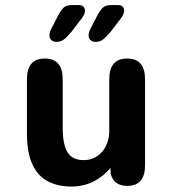

<svg xmlns="http://www.w3.org/2000/svg" viewBox="-20 -706 659 738"><path d="M152.5 -481Q221 -481 221 -401.5V-214.5Q221 -151 239.5 -120.8Q258 -90.5 301.5 -90.5Q331 -90.5 353 -105.2Q375 -120 387.5 -145.5Q400 -171 400 -201.5V-401.5Q400 -481 469 -481Q537.5 -481 537.5 -401.5V-70.5Q537.5 8.5 469 8.5Q418.5 8.5 405.5 -37L404.5 -60.5Q379 -29 340.8 -9Q302.5 11 254 11Q203 11 164.5 -8.8Q126 -28.5 104.8 -73.5Q83.5 -118.5 83.5 -194V-401.5Q83.5 -481 152.5 -481ZM328.5 -597 352 -642.5Q365.5 -668 376 -677.2Q386.5 -686.5 407 -686.5H434Q445 -686.5 451 -680.8Q457 -675 457 -665Q457 -649.5 442 -632L405 -583.5Q387.5 -563 375.8 -554Q364 -545 347 -545Q336.5 -545 328.5 -551.5Q320.5 -558 320.5 -570Q320.5 -581.5 328.5 -597ZM178 -597 201.5 -642.5Q214.5 -668 225.2 -677.2Q236 -686.5 257 -686.5H283.5Q294.5 -686.5 300.5 -680.8Q306.5 -675 306.5 -665Q306.5 -649.5 291.5 -632L254.5 -583.5Q237 -563 225.2 -554Q213.5 -545 196.5 -545Q186 -545 178 -551.5Q170 -558 170 -570Q170 -581.5 178 -597Z"/></svg>

Font: Sono ExtraLight Monospace SemiBold
Style: Regular
Weight: 600
Version: Version 2.112